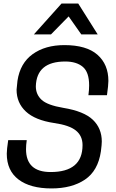

<svg xmlns="http://www.w3.org/2000/svg" viewBox="-20 -1045 651 1077"><path d="M528 -852ZM528 -852H436L365 -953L266 -852H170L325 -1025H419ZM269 12Q150 12 84 -38Q18 -88 18 -183Q18 -206 26 -259H130Q126 -231 126 -208Q126 -80 264 -80Q443 -80 443 -231Q443 -283 405.5 -313Q368 -343 283 -355Q177 -371 125 -419.5Q73 -468 73 -542L78 -592Q93 -691 163.5 -741.5Q234 -792 341 -792Q465 -792 526.5 -738Q588 -684 588 -591Q588 -568 580 -511H476Q480 -541 480 -566Q480 -640 444.5 -670Q409 -700 346 -700Q185 -700 181 -561Q181 -515 213.5 -485Q246 -455 335 -440Q451 -421 501 -373Q551 -325 551 -251Q551 -235 546 -196Q530 -87 456.5 -37.5Q383 12 269 12Z"/></svg>

Font: Tanohe Sans Medium
Style: Italic
Weight: 500
Designer: Village Type and Design LLC & Cristiano Sobral
Foundry: Cooper Hewitt Smithsonian Design Museum
Version: Version 1.00;September 29, 2021;FontCreator 13.0.0.2655 64-b